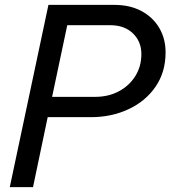

<svg xmlns="http://www.w3.org/2000/svg" viewBox="-20 -765 697 785"><path d="M20 0 178 -745H448Q511 -745 558 -720Q605 -695 631 -651Q657 -607 657 -551Q657 -470 616 -410.5Q575 -351 505.5 -318.5Q436 -286 352 -286H175L115 0ZM193 -369H369Q423 -369 465.5 -391.5Q508 -414 533 -453.5Q558 -493 558 -544Q558 -595 523.5 -628.5Q489 -662 430 -662H255Z"/></svg>

Font: Plus Jakarta Display
Style: Italic
Weight: 400
Italic angle: -12°
Designer: Gumpita Rahayu
Foundry: Tokotype Studio
Version: Version 1.000